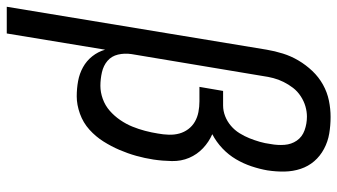

<svg xmlns="http://www.w3.org/2000/svg" viewBox="-263 -548 998 568"><g transform="rotate(90 236.0 -264.0)"><path d="M-28 215 99 -554Q103 -578 110.5 -602Q118 -626 131 -648Q144 -670 162 -689Q180 -708 202.5 -720.5Q225 -733 249.5 -738Q274 -743 298 -743Q323 -743 347 -739Q371 -735 392.5 -723.5Q414 -712 429 -694.5Q444 -677 451.5 -654.5Q459 -632 459.5 -607Q460 -582 456 -556Q452 -533 444 -509Q436 -485 423 -463Q410 -441 391 -423Q372 -405 349 -393Q372 -383 390.5 -365.5Q409 -348 419 -324.5Q429 -301 428.5 -273.5Q428 -246 424 -219Q420 -193 413 -168Q406 -143 395.5 -118.5Q385 -94 370.5 -71Q356 -48 335.5 -29.5Q315 -11 288.5 -1.5Q262 8 237 8Q214 8 192 4Q170 0 151 -10.5Q132 -21 118.5 -38Q105 -55 99 -76L51 215ZM206 -62Q225 -62 244.5 -69Q264 -76 279.5 -89.5Q295 -103 307 -120.5Q319 -138 326.5 -156.5Q334 -175 339 -194Q344 -213 347 -232Q350 -248 350.5 -264.5Q351 -281 347 -295.5Q343 -310 334 -322Q325 -334 312 -341.5Q299 -349 283.5 -352Q268 -355 252 -355H209L221 -425H264Q280 -425 295.5 -431Q311 -437 324 -448Q337 -459 346 -473.5Q355 -488 361 -503Q367 -518 371.5 -533.5Q376 -549 378 -565Q382 -586 380.5 -606.5Q379 -627 368 -643Q357 -659 337.5 -666Q318 -673 297 -673Q282 -673 266.5 -668.5Q251 -664 236.5 -654.5Q222 -645 212 -632Q202 -619 194.5 -604Q187 -589 183 -573.5Q179 -558 177 -543L112 -154Q109 -133 113.5 -114Q118 -95 132 -83Q146 -71 166 -66.5Q186 -62 206 -62Z"/></g></svg>

Font: Iosevka Term Curly Oblique
Style: Regular
Weight: 400
Italic angle: -9°
Designer: Belleve Invis
Foundry: Belleve Invis
Version: Version 32.3.0